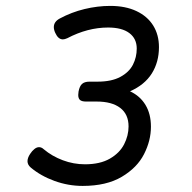

<svg xmlns="http://www.w3.org/2000/svg" viewBox="-20 -610 640 641"><path d="M510.7 -452.6Q510.7 -402.8 486.8 -364.7Q462.9 -326.7 414.1 -305.2Q447.8 -289.6 465.8 -259.5Q483.9 -229.5 483.9 -187Q483.9 -140.6 460.9 -95.5Q438 -50.3 386.7 -19.8Q335.4 10.7 255.9 10.7Q208 10.7 162.1 -5.9Q116.2 -22.5 82.5 -50.8Q71.8 -60.1 71.8 -71.8Q71.8 -83 80.6 -96.2Q86.9 -106 94.7 -112.3Q102.5 -118.7 110.4 -118.7Q118.7 -118.7 126 -111.8Q153.8 -88.4 189.7 -75Q225.6 -61.5 263.7 -61.5Q314 -61.5 346.7 -80.3Q379.4 -99.1 394.3 -128.2Q409.2 -157.2 409.2 -188Q409.2 -228.5 381.3 -249.8Q353.5 -271 302.7 -271H267.1Q253.4 -271 247.3 -276.1Q241.2 -281.2 241.2 -293Q241.2 -295.4 242.2 -304.2Q245.6 -322.3 253.9 -329.8Q262.2 -337.4 278.8 -337.4H305.7Q352.5 -337.4 381.8 -353.3Q411.1 -369.1 423.8 -394Q436.5 -418.9 436.5 -447.8Q436.5 -481 411.9 -499.5Q387.2 -518.1 340.8 -518.1Q272.5 -518.1 204.6 -482.4Q195.8 -478.5 189.9 -478.5Q174.3 -478.5 164.6 -500Q159.7 -510.3 159.7 -519.5Q159.7 -537.6 179.7 -548.3Q218.8 -569.3 262.2 -579.8Q305.7 -590.3 348.1 -590.3Q398.9 -590.3 435.5 -573Q472.2 -555.7 491.5 -524.7Q510.7 -493.7 510.7 -452.6Z"/></svg>

Font: Courier Prime Sans
Style: Italic
Weight: 400
Italic angle: -10°
Designer: Alan Dague-Greene
Foundry: Quote-Unquote Apps
Version: Version 3.020